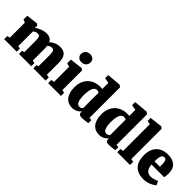

<svg xmlns="http://www.w3.org/2000/svg" viewBox="197 -2003 3186 3186"><g transform="rotate(45 1789.5 -410.0)"><path d="M45.9 -73.7 94.7 -84V-437L41.5 -456.1V-545.9L243.2 -569.8H245.6L274.4 -546.9V-513.2L273.9 -489.3Q291 -506.8 316.9 -521.2Q342.8 -535.6 370.8 -545.9Q398.9 -556.2 425.8 -561.8Q452.6 -567.4 471.2 -567.4Q525.9 -567.4 559.6 -548.6Q593.3 -529.8 610.4 -491.7Q644.5 -526.9 693.1 -547.1Q741.7 -567.4 796.9 -567.4Q839.8 -567.4 871.3 -555.2Q902.8 -543 923.3 -517.1Q943.8 -491.2 953.9 -450.7Q963.9 -410.2 963.9 -353.5V-84L1017.6 -73.7V0H730V-73.7L766.6 -84V-348.6Q766.6 -381.3 763.2 -403.1Q759.8 -424.8 752.4 -437.7Q745.1 -450.7 733.2 -455.8Q721.2 -460.9 704.6 -460.9Q681.2 -460.9 661.4 -450Q641.6 -439 627.4 -426.8Q629.9 -410.2 631.1 -392.1Q632.3 -374 632.3 -353.5V-84L681.2 -73.7V0H392.6V-73.7L434.1 -84V-353Q434.1 -384.3 431.2 -405Q428.2 -425.8 420.9 -438.2Q413.6 -450.7 401.9 -455.8Q390.1 -460.9 372.6 -460.9Q359.4 -460.9 347.7 -457.8Q335.9 -454.6 325.7 -449.7Q315.4 -444.8 307.1 -438.7Q298.8 -432.6 292.5 -426.8V-84L340.3 -73.7V0H45.9Z M1077.1 -74.2 1131.8 -84V-437L1067.9 -456.5V-543L1290.5 -569.8H1293L1326.2 -546.9V-84L1377.9 -74.2V0H1077.1ZM1217.8 -635.3Q1196.3 -635.3 1178.2 -642.1Q1160.2 -648.9 1147.2 -661.1Q1134.3 -673.3 1127 -689.9Q1119.6 -706.5 1119.6 -725.6Q1119.6 -748 1127.2 -767.8Q1134.8 -787.6 1148.7 -802.2Q1162.6 -816.9 1182.9 -825.2Q1203.1 -833.5 1229 -833.5H1229.5Q1254.9 -833.5 1274.2 -826.4Q1293.5 -819.3 1306.4 -806.9Q1319.3 -794.4 1325.9 -777.8Q1332.5 -761.2 1332.5 -742.2Q1332.5 -719.7 1325.4 -700.2Q1318.4 -680.7 1304 -666.3Q1289.6 -651.9 1268.1 -643.6Q1246.6 -635.3 1218.3 -635.3H1217.8Z M1648.4 11.2Q1602.5 11.2 1563 -4.4Q1523.4 -20 1494.6 -53.5Q1465.8 -86.9 1449.2 -139.2Q1432.6 -191.4 1432.6 -265.1Q1432.6 -304.7 1440.9 -342.8Q1449.2 -380.9 1465.8 -414.6Q1482.4 -448.2 1507.6 -477.1Q1532.7 -505.9 1566.9 -526.4Q1601.1 -546.9 1643.8 -558.6Q1686.5 -570.3 1738.8 -570.3Q1749.5 -570.3 1760.5 -568.8Q1771.5 -567.4 1781.2 -565.4V-710L1688 -725.6V-799.3L1930.2 -820.3H1935.1L1970.2 -793V-75.2H2018.6V-2Q2006.3 0.5 1989.3 2.9Q1972.2 5.4 1953.1 7.6Q1934.1 9.8 1914.8 11.2Q1895.5 12.7 1879.4 12.7Q1860.4 12.7 1846.4 10.3Q1832.5 7.8 1823.5 1.2Q1814.5 -5.4 1809.8 -16.8Q1805.2 -28.3 1805.2 -46.9V-69.3Q1793.5 -50.3 1775.6 -35.4Q1757.8 -20.5 1736.8 -10Q1715.8 0.5 1693.1 5.9Q1670.4 11.2 1648.4 11.2ZM1717.8 -88.9Q1742.2 -88.9 1757.3 -97.7Q1772.5 -106.4 1781.2 -118.2V-478Q1775.4 -484.9 1762.7 -489.3Q1750 -493.7 1733.9 -493.7Q1714.4 -493.7 1696.8 -483.6Q1679.2 -473.6 1665.8 -449.5Q1652.3 -425.3 1644.3 -384.8Q1636.2 -344.2 1635.7 -282.7Q1635.3 -231.4 1641.1 -194.6Q1647 -157.7 1657.7 -134.3Q1668.5 -110.8 1683.6 -99.9Q1698.7 -88.9 1717.8 -88.9Z M2281.7 11.2Q2235.8 11.2 2196.3 -4.4Q2156.7 -20 2127.9 -53.5Q2099.1 -86.9 2082.5 -139.2Q2065.9 -191.4 2065.9 -265.1Q2065.9 -304.7 2074.2 -342.8Q2082.5 -380.9 2099.1 -414.6Q2115.7 -448.2 2140.9 -477.1Q2166 -505.9 2200.2 -526.4Q2234.4 -546.9 2277.1 -558.6Q2319.8 -570.3 2372.1 -570.3Q2382.8 -570.3 2393.8 -568.8Q2404.8 -567.4 2414.6 -565.4V-710L2321.3 -725.6V-799.3L2563.5 -820.3H2568.4L2603.5 -793V-75.2H2651.9V-2Q2639.6 0.5 2622.6 2.9Q2605.5 5.4 2586.4 7.6Q2567.4 9.8 2548.1 11.2Q2528.8 12.7 2512.7 12.7Q2493.7 12.7 2479.7 10.3Q2465.8 7.8 2456.8 1.2Q2447.8 -5.4 2443.1 -16.8Q2438.5 -28.3 2438.5 -46.9V-69.3Q2426.8 -50.3 2408.9 -35.4Q2391.1 -20.5 2370.1 -10Q2349.1 0.5 2326.4 5.9Q2303.7 11.2 2281.7 11.2ZM2351.1 -88.9Q2375.5 -88.9 2390.6 -97.7Q2405.8 -106.4 2414.6 -118.2V-478Q2408.7 -484.9 2396 -489.3Q2383.3 -493.7 2367.2 -493.7Q2347.7 -493.7 2330.1 -483.6Q2312.5 -473.6 2299.1 -449.5Q2285.6 -425.3 2277.6 -384.8Q2269.5 -344.2 2269 -282.7Q2268.6 -231.4 2274.4 -194.6Q2280.3 -157.7 2291 -134.3Q2301.8 -110.8 2316.9 -99.9Q2332 -88.9 2351.1 -88.9Z M2698.2 -74.2 2752.4 -84.5V-710.4L2687.5 -725.1V-794.4L2908.2 -820.3H2911.1L2944.3 -795.9V-84.5L2998.5 -74.2V0H2698.2Z M3045.9 -276.9Q3045.9 -348.1 3065.4 -402.8Q3085 -457.5 3121.3 -494.6Q3157.7 -531.7 3209.5 -550.8Q3261.2 -569.8 3325.7 -569.8Q3381.8 -569.8 3424.1 -555.7Q3466.3 -541.5 3494.6 -515.1Q3522.9 -488.8 3537.4 -450.7Q3551.8 -412.6 3552.7 -364.7Q3552.7 -329.1 3550 -303.5Q3547.4 -277.8 3543.5 -257.3H3244.6Q3252 -178.2 3284.4 -141.6Q3316.9 -105 3376 -105Q3395 -105 3414.8 -108.6Q3434.6 -112.3 3453.1 -118.2Q3471.7 -124 3487.5 -130.6Q3503.4 -137.2 3514.6 -143.1L3546.9 -74.2Q3536.6 -62.5 3514.6 -47.9Q3492.7 -33.2 3462.9 -20Q3433.1 -6.8 3397.5 2.2Q3361.8 11.2 3323.7 11.2Q3247.6 11.2 3194.6 -10Q3141.6 -31.2 3108.6 -69.6Q3075.7 -107.9 3060.8 -160.9Q3045.9 -213.9 3045.9 -276.9ZM3369.1 -330.1Q3369.1 -333.5 3369.1 -339.1Q3369.1 -344.7 3369.4 -350.6Q3369.6 -356.4 3369.6 -362.1Q3369.6 -367.7 3369.6 -371.1Q3369.6 -399.9 3367.2 -422.6Q3364.7 -445.3 3358.4 -461.2Q3352.1 -477.1 3341.1 -485.4Q3330.1 -493.7 3313.5 -493.7Q3297.9 -493.7 3285.2 -487.8Q3272.5 -481.9 3263.2 -464.4Q3253.9 -446.8 3248.5 -414.8Q3243.2 -382.8 3242.7 -330.1Z"/></g></svg>

Font: Merriweather UltraBold
Style: Regular
Weight: 900
Designer: Eben Sorkin ( sorkintype@gmail.com )
Foundry: Eben Sorkin
Version: Version 1.570; ttfautohint (v1.3) -l 8 -r 32 -G 0 -x 0 -H 60